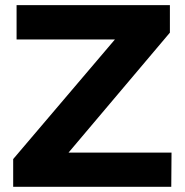

<svg xmlns="http://www.w3.org/2000/svg" viewBox="-20 -720 712 740"><path d="M43.9 -700.2H634.8V-594.2L244.1 -131.8H641.1L640.1 0H30.8V-106.9L422.9 -567.9H43.9Z"/></svg>

Font: Montserrat-SemiBold
Style: Regular
Weight: 600
Designer: Julieta Ulanovsky
Foundry: Julieta Ulanovsky
Version: Version 6.001